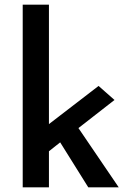

<svg xmlns="http://www.w3.org/2000/svg" viewBox="-20 -800 558 820"><path d="M77 0V-780H189V-270L401 -433L469 -373L315 -253L487 0H357L237 -192L189 -154V0Z"/></svg>

Font: Synthetic SemiBold
Style: Regular
Weight: 600
Designer: Santiago Orozco
Foundry: Typemade
Version: Version 2.000; ttfautohint (v1.8.4.7-5d5b)